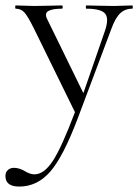

<svg xmlns="http://www.w3.org/2000/svg" viewBox="-55 -406 510 707"><path d="M432 -386Q434 -386 434 -380Q434 -374 432 -374Q405 -374 387 -356.5Q369 -339 354 -297L232 28Q178 171 130 226Q82 281 16 281Q-35 281 -35 242Q-35 228 -26 220Q-17 212 -4 212Q16 212 36 224Q56 236 72 236Q107 236 139.5 186.5Q172 137 221 7L69 -303Q47 -347 34.5 -360.5Q22 -374 3 -374Q1 -374 1 -380Q1 -386 3 -386Q14 -386 37 -385Q60 -384 70 -384Q94 -384 128 -385Q162 -386 173 -386Q176 -386 176 -380Q176 -374 173 -374Q138 -374 123 -365.5Q108 -357 119 -335L252 -63L332 -294Q347 -339 331.5 -356.5Q316 -374 263 -374Q261 -374 261 -380Q261 -386 263 -386Q277 -386 308 -385Q339 -384 364 -384Q379 -384 399 -385Q419 -386 432 -386Z"/></svg>

Font: Cormorant
Style: Regular
Weight: 400
Designer: Christian Thalmann (Catharsis Fonts)
Version: Version 1.000;PS 001.000;hotconv 1.0.70;makeotf.lib2.5.58329